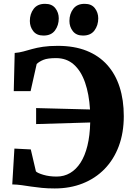

<svg xmlns="http://www.w3.org/2000/svg" viewBox="-20 -996 710 1026"><path d="M272.5 11Q235 11 204 8Q173 5 146.8 1Q120.5 -3 95.8 -6.5Q71 -10 45.5 -10.5L57 -202L144.5 -197.5L172 -80Q181 -71 212 -61.8Q243 -52.5 282.5 -52.5Q322.5 -52.5 354.8 -71.5Q387 -90.5 410.5 -127Q434 -163.5 447.2 -217.5Q460.5 -271.5 462 -341.5L173 -333V-418.5L461 -411Q456 -493.5 434.5 -555.2Q413 -617 374.5 -651.2Q336 -685.5 279.5 -685.5Q234.5 -685.5 212 -676.2Q189.5 -667 176 -654L143.5 -509H53.5L58.5 -713Q83 -715 105 -721Q127 -727 151.8 -734Q176.5 -741 209.5 -746Q242.5 -751 289 -751Q376.5 -751 442.5 -724.8Q508.5 -698.5 552.8 -649.2Q597 -600 619.2 -530.8Q641.5 -461.5 641.5 -375.5Q641.5 -286.5 614.8 -215Q588 -143.5 538.8 -93Q489.5 -42.5 422 -15.8Q354.5 11 272.5 11ZM212 -806Q176 -806 157.8 -829.5Q139.5 -853 139.5 -884Q139.5 -921.5 159.8 -948.5Q180 -975.5 220.5 -975.5H221.5Q257.5 -975.5 275.8 -952Q294 -928.5 294 -898Q294 -860.5 273.8 -833.2Q253.5 -806 213 -806ZM423 -806Q387.5 -806 369.2 -829.5Q351 -853 351 -884Q351 -921.5 371.2 -948.5Q391.5 -975.5 432 -975.5H433Q469 -975.5 487 -952Q505 -928.5 505 -898Q505 -860.5 484.8 -833.2Q464.5 -806 424 -806Z"/></svg>

Font: Merriweather 28pt ExtraBold
Style: Regular
Weight: 800
Version: Version 2.100